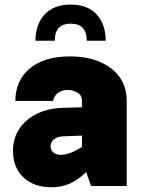

<svg xmlns="http://www.w3.org/2000/svg" viewBox="-20 -804 626 830"><path d="M285.6 -784.2Q359.4 -784.2 398.2 -741.2Q437 -698.2 437 -627.9H355Q355 -701.7 285.6 -701.7Q216.8 -701.7 216.8 -627.9H133.3Q133.3 -698.2 172.6 -741.2Q211.9 -784.2 285.6 -784.2ZM527.8 -367.7V0H373.5L352.5 -60.1Q315.4 -24.4 280 -9.5Q244.6 5.4 202.6 5.4Q126 5.4 81.1 -37.4Q36.1 -80.1 36.1 -152.3Q36.1 -205.6 63.2 -246.6Q90.3 -287.6 138.9 -311.8Q187.5 -335.9 251.5 -337.9L334.5 -340.3V-367.7Q334.5 -391.6 315.4 -403.3Q296.4 -415 271.5 -415Q246.6 -415 229.7 -401.6Q212.9 -388.2 209.5 -367.7H46.4Q46.4 -455.1 108.2 -507.6Q169.9 -560.1 282.2 -560.1Q355 -560.1 410.2 -537.1Q465.3 -514.2 496.6 -471.2Q527.8 -428.2 527.8 -367.7ZM198.7 -172.4Q198.7 -154.8 210.7 -144.8Q222.7 -134.8 243.7 -134.8Q281.2 -134.8 334.5 -168.9V-217.8L254.4 -214.8Q229 -213.9 213.9 -202.1Q198.7 -190.4 198.7 -172.4Z"/></svg>

Font: Estedad-FD Black
Style: Regular
Weight: 900
Designer: Amin Abedi
Version: Version 7.3